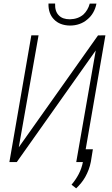

<svg xmlns="http://www.w3.org/2000/svg" viewBox="-20 -909 627 1077"><path d="M529.8 -710.4 85.4 -83 196.3 -710.9H155.8L32.7 0H74.2L517.1 -626L407.7 0H448.2L571.3 -710.9ZM521 -888.7H483.4Q478.5 -870.1 469.2 -854.5Q460 -838.9 447.8 -827.6Q433.1 -814.9 414.1 -808.1Q395 -801.3 372.1 -800.8Q351.6 -800.8 336.2 -806.2Q320.8 -811.5 310.5 -822.3Q298.8 -833.5 293.5 -850.3Q288.1 -867.2 289.1 -889.2H252Q251 -861.3 259 -838.6Q267.1 -815.9 282.7 -800.3Q298.3 -783.7 321 -774.9Q343.8 -766.1 372.1 -765.6Q400.9 -765.6 425.8 -774.4Q450.7 -783.2 469.7 -799.8Q489.3 -815.4 502.4 -838.1Q515.6 -860.8 521 -888.7ZM489.7 -2 501 -71.8H457.5L445.3 -1Q438 36.1 421.6 67.4Q405.3 98.6 381.3 127L407.2 147.5Q422.4 133.3 435.3 117.2Q448.2 101.1 458 84Q469.2 64 477.3 42.5Q485.4 21 489.7 -2Z"/></svg>

Font: Roboto Mono ExtraLight
Style: Italic
Weight: 250
Italic angle: -10°
Monospace: yes
Designer: Google
Version: Version 3.000